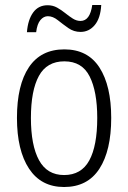

<svg xmlns="http://www.w3.org/2000/svg" viewBox="-20 -740 514 770"><path d="M426 -267Q426 -136 378.5 -63Q331 10 237 10Q145 10 96.5 -63.5Q48 -137 48 -267Q48 -399 96 -470.5Q144 -542 238 -542Q332 -542 379 -469Q426 -396 426 -267ZM104 -267Q104 -157 136.5 -97.5Q169 -38 237 -38Q306 -38 338 -96.5Q370 -155 370 -267Q370 -373 339.5 -433.5Q309 -494 238 -494Q168 -494 136 -435.5Q104 -377 104 -267ZM88 -611Q92 -661 113 -690Q134 -719 171 -719Q192 -719 209 -709.5Q226 -700 241.5 -687.5Q257 -675 272 -665.5Q287 -656 303 -656Q341 -656 350 -720H386Q383 -667 360 -639.5Q337 -612 303 -612Q276 -612 254 -627.5Q232 -643 212 -659Q192 -675 172 -675Q155 -675 142 -659.5Q129 -644 125 -611Z"/></svg>

Font: Noto Sans Lao Looped Condensed Light
Style: Regular
Weight: 300
Width: 3
Designer: Mark Frömberg, Ben Mitchell
Foundry: The Fontpad Ltd
Version: Version 1.002; ttfautohint (v1.8.4.7-5d5b)